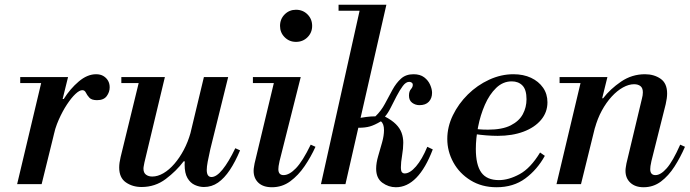

<svg xmlns="http://www.w3.org/2000/svg" viewBox="-20 -774 2899 807"><path d="M52 0 159 -450H266L155 0ZM65 -425V-450H254V-425ZM203 -195 241 -358H248Q275 -401 311 -431.5Q347 -462 384 -462Q402 -462 414.5 -454.5Q427 -447 434 -435Q441 -423 441 -407Q441 -387 428.5 -370Q416 -353 388 -353Q365 -353 355.5 -363.5Q346 -374 341 -384.5Q336 -395 326 -395Q314 -395 297 -379Q280 -363 261.5 -335Q243 -307 227 -271Q211 -235 203 -195Z M575 12Q537 12 509 -7.5Q481 -27 481 -70Q481 -89 487 -114L569 -450H673L587 -91Q586 -84 584.5 -77.5Q583 -71 583 -65Q583 -48 593.5 -40Q604 -32 620 -32Q643 -32 667 -46Q691 -60 713 -85.5Q735 -111 752.5 -144Q770 -177 781 -216L759 -96H752Q721 -55 676.5 -21.5Q632 12 575 12ZM490 -425V-450H649V-425ZM837 12Q818 12 799 3.5Q780 -5 768 -25.5Q756 -46 756 -82Q756 -96 758.5 -114Q761 -132 766 -154L837 -450H939L864 -147Q857 -116 853 -94.5Q849 -73 849 -60Q849 -30 869 -30Q890 -30 915.5 -61.5Q941 -93 969 -151L989 -142Q969 -94 946 -59.5Q923 -25 896.5 -6.5Q870 12 837 12Z M1224 -598Q1196 -598 1176.5 -617.5Q1157 -637 1157 -665Q1157 -694 1176.5 -713.5Q1196 -733 1224 -733Q1253 -733 1272.5 -713.5Q1292 -694 1292 -665Q1292 -637 1272.5 -617.5Q1253 -598 1224 -598ZM1123 13Q1086 13 1066 -6Q1046 -25 1046 -56Q1046 -64 1047.5 -72Q1049 -80 1050 -87L1137 -450H1244L1155 -97Q1152 -84 1151 -76Q1150 -68 1150 -63Q1150 -38 1172 -38Q1196 -38 1224 -67Q1252 -96 1286 -166L1306 -157Q1287 -115 1260.5 -76Q1234 -37 1200 -12Q1166 13 1123 13ZM1043 -425V-450H1232V-425Z M1329 0 1497 -754H1604L1432 0ZM1644 13Q1613 13 1587 -6Q1561 -25 1561 -65Q1561 -89 1569.5 -118Q1578 -147 1586 -175.5Q1594 -204 1594 -227Q1594 -254 1581 -264Q1554 -248 1534.5 -242.5Q1515 -237 1487 -237Q1482 -237 1478.5 -237.5Q1475 -238 1469 -239L1476 -275Q1501 -280 1520 -282.5Q1539 -285 1558 -285Q1582 -308 1598 -338Q1614 -368 1629.5 -396.5Q1645 -425 1665.5 -443.5Q1686 -462 1718 -462Q1746 -462 1763 -449Q1780 -436 1788 -417.5Q1796 -399 1796 -384Q1796 -361 1782.5 -346.5Q1769 -332 1743 -332Q1726 -332 1712.5 -342Q1699 -352 1699 -372Q1699 -390 1707 -399Q1715 -408 1715 -417Q1715 -424 1710 -427Q1705 -430 1700 -430Q1686 -430 1673 -412.5Q1660 -395 1647 -370Q1634 -345 1622 -321Q1610 -297 1598 -284Q1627 -269 1644 -252Q1661 -235 1668 -215.5Q1675 -196 1675 -174Q1675 -150 1670 -120.5Q1665 -91 1665 -71Q1665 -55 1669.5 -50Q1674 -45 1681 -45Q1703 -45 1728.5 -74.5Q1754 -104 1776 -157L1799 -146Q1769 -67 1730 -27Q1691 13 1644 13ZM1403 -729V-754H1592V-729Z M2067 13Q2005 13 1958 -16Q1911 -45 1885.5 -91.5Q1860 -138 1860 -190Q1860 -241 1883.5 -289.5Q1907 -338 1946.5 -377Q1986 -416 2036 -439Q2086 -462 2138 -462Q2180 -462 2212 -447Q2244 -432 2262.5 -405.5Q2281 -379 2281 -344Q2281 -302 2254 -270Q2227 -238 2180 -220.5Q2133 -203 2072 -203Q2049 -203 2024 -205Q1999 -207 1979.5 -210Q1960 -213 1953 -214L1958 -239Q1975 -232 1993 -230.5Q2011 -229 2031 -229Q2091 -229 2126.5 -247Q2162 -265 2177.5 -294Q2193 -323 2193 -357Q2193 -397 2176 -414.5Q2159 -432 2131 -432Q2094 -432 2065.5 -404.5Q2037 -377 2018 -333.5Q1999 -290 1989.5 -241Q1980 -192 1980 -148Q1980 -81 2003 -49Q2026 -17 2077 -17Q2118 -17 2164 -42Q2210 -67 2250 -133L2270 -119Q2238 -61 2188 -24Q2138 13 2067 13Z M2685 13Q2650 13 2629.5 -6Q2609 -25 2609 -56Q2609 -64 2610.5 -72Q2612 -80 2613 -87L2678 -359Q2680 -367 2681 -373Q2682 -379 2682 -386Q2682 -404 2672 -412Q2662 -420 2645 -420Q2623 -420 2598.5 -406.5Q2574 -393 2551 -368Q2528 -343 2509.5 -309Q2491 -275 2480 -234L2508 -361H2515Q2545 -400 2590.5 -431Q2636 -462 2691 -462Q2729 -462 2756.5 -443Q2784 -424 2784 -381Q2784 -362 2778 -336L2718 -97Q2715 -84 2714 -76Q2713 -68 2713 -63Q2713 -38 2735 -38Q2757 -38 2782.5 -67Q2808 -96 2839 -166L2859 -157Q2840 -113 2815 -74Q2790 -35 2758 -11Q2726 13 2685 13ZM2319 0 2426 -450H2533L2422 0ZM2332 -425V-450H2521V-425Z"/></svg>

Font: Libre Bodoni
Style: Italic
Weight: 400
Italic angle: -13°
Designer: Pablo Impallari, Rodrigo Fuenzalida
Foundry: Impallari Type
Version: Version 2.005;gftools[0.9.23]